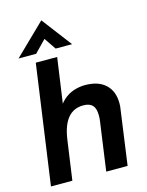

<svg xmlns="http://www.w3.org/2000/svg" viewBox="-134 -1002 832 1084"><g transform="rotate(-15 282.0 -460.0)"><path d="M26 0 124 -697H249L204 -381L184 -385Q203 -430 231 -455.5Q259 -481 292.5 -492Q326 -503 359 -503Q437 -503 479 -463.5Q521 -424 521 -354Q521 -345 520.5 -336.5Q520 -328 518 -318L474 0H349L388 -279Q390 -291 390.5 -300Q391 -309 391 -318Q391 -358 374 -376.5Q357 -395 320 -395Q264 -395 230 -355Q196 -315 184 -233L151 0ZM36 -745 216 -920 349 -745H253L206 -814L139 -745Z"/></g></svg>

Font: Hanken Grotesk
Style: Bold Italic
Weight: 700
Italic angle: -8°
Designer: Alfredo Marco Pradil
Foundry: Hanken Design Co.
Version: Version 3.013